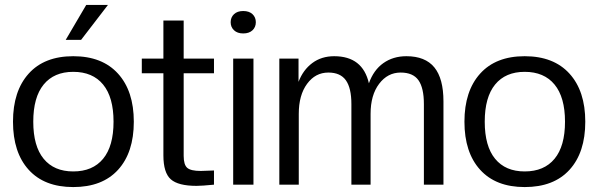

<svg xmlns="http://www.w3.org/2000/svg" viewBox="-20 -756 2449 786"><path d="M279.8 9.8Q161.6 9.8 97.4 -61Q33.2 -131.8 33.2 -257.8Q33.2 -383.3 97.4 -454.6Q161.6 -525.9 279.8 -525.9Q398.4 -525.9 463.1 -454.6Q527.8 -383.3 527.8 -257.8Q527.8 -131.8 463.4 -61Q398.9 9.8 279.8 9.8ZM279.8 -54.2Q359.4 -54.2 402.1 -106Q444.8 -157.7 444.8 -257.8Q444.8 -357.9 402.1 -409.9Q359.4 -461.9 279.8 -461.9Q201.2 -461.9 158.7 -409.9Q116.2 -357.9 116.2 -257.8Q116.2 -157.7 158.7 -106Q201.2 -54.2 279.8 -54.2ZM312 -592.8H249L333 -735.8H421.9Z M784.7 4.9Q709.5 4.9 679.2 -22Q648.9 -48.8 648.9 -120.1V-456.1H560.5V-516.1H648.9V-671.9H731.9V-516.1H856V-456.1H731.9V-118.2Q731.9 -81.5 746.6 -68.8Q761.2 -56.2 801.8 -56.2L856 -58.1V0Q805.7 4.9 784.7 4.9Z M1017.6 0H934.6V-516.1H1017.6ZM975.6 -619.1Q951.7 -619.1 938 -632.1Q924.3 -645 924.3 -665Q924.3 -685.1 938 -698Q951.7 -710.9 975.6 -710.9Q1000 -710.9 1013.7 -698Q1027.3 -685.1 1027.3 -665Q1027.3 -645 1013.7 -632.1Q1000 -619.1 975.6 -619.1Z M1795.4 0H1715.3V-330.1Q1715.3 -396 1693.1 -427.5Q1670.9 -459 1620.1 -459Q1566.9 -459 1532 -412.8Q1497.1 -366.7 1497.1 -290V0H1418.5V-330.1Q1418.5 -395.5 1396 -427.2Q1373.5 -459 1324.2 -459Q1271 -459 1237.1 -412.8Q1203.1 -366.7 1203.1 -290V0H1123.5V-516.1H1202.1V-420.9Q1220.7 -469.7 1258.3 -497.8Q1295.9 -525.9 1348.1 -525.9Q1464.8 -525.9 1490.2 -415Q1509.3 -469.2 1549.3 -497.6Q1589.4 -525.9 1643.6 -525.9Q1720.7 -525.9 1758.1 -480.2Q1795.4 -434.6 1795.4 -340.8Z M2127.9 9.8Q2009.8 9.8 1945.6 -61Q1881.3 -131.8 1881.3 -257.8Q1881.3 -383.3 1945.6 -454.6Q2009.8 -525.9 2127.9 -525.9Q2246.6 -525.9 2311.3 -454.6Q2376 -383.3 2376 -257.8Q2376 -131.8 2311.5 -61Q2247.1 9.8 2127.9 9.8ZM2127.9 -54.2Q2207.5 -54.2 2250.2 -106Q2293 -157.7 2293 -257.8Q2293 -357.9 2250.2 -409.9Q2207.5 -461.9 2127.9 -461.9Q2049.3 -461.9 2006.8 -409.9Q1964.4 -357.9 1964.4 -257.8Q1964.4 -157.7 2006.8 -106Q2049.3 -54.2 2127.9 -54.2Z"/></svg>

Font: Creato Display
Style: Regular
Weight: 400
Version: Version 1.000